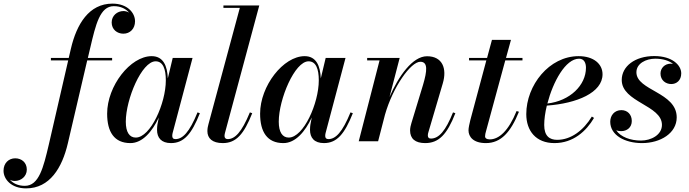

<svg xmlns="http://www.w3.org/2000/svg" viewBox="-222 -780 3806 1060"><path d="M59 -460V-446.5H154.5L47.5 18C17.5 145.5 -7 246 -85 246C-123 246 -150.5 231.5 -167.5 212.5C-159 217 -149.5 219 -140 219C-107 219 -74 195 -74 156C-74 117 -103 94 -138 94C-173.5 94 -202.5 120 -202.5 162.5C-202.5 209.5 -160 260 -78 260C53 260 121 146 152.5 11.5L259.5 -446.5H397V-460H263L276.5 -517C306.5 -645 330 -746 406.5 -746C445.5 -746 473.5 -730.5 490.5 -710.5C481 -716 470 -719 460 -719C425 -719 394.5 -693.5 394.5 -656C394.5 -616.5 425.5 -594 459 -594C496 -594 523.5 -621.5 523.5 -662.5C523.5 -709.5 481 -760 399 -760C269 -760 201 -646.5 169.5 -511.5L157.5 -460Z M881.5 -155 868.5 -159.5C823.5 -49 786 -12 746.5 -12C733.5 -12 729 -19.5 729 -29.5C729 -34 729.5 -40 731 -45.5L841 -460H731.5L704.5 -347C702 -415 680 -470 615.5 -470C497.5 -470 369.5 -305.5 369.5 -152.5C369.5 -52.5 408 10 498 10C564.5 10 618.5 -53.5 654.5 -131L647 -91.5C646 -84.5 645 -75 645 -63C645 -19.5 668.5 10 722 10C793.5 10 836 -40.5 881.5 -155ZM693.5 -336.5C693.5 -209.5 609 -20.5 527.5 -20.5C493 -20.5 472.5 -50 472.5 -108C472.5 -232 560.5 -441.5 637 -441.5C678 -441.5 693.5 -399 693.5 -336.5Z M1170.5 -155 1157.5 -159.5C1112 -49 1074.5 -12 1035 -12C1023 -12 1017.5 -19.5 1017.5 -29.5C1017.5 -34 1018.5 -40.5 1020 -46L1209.5 -750H1011.5V-736.5H1102L929 -95C926.5 -85.5 923 -72.5 923 -56C923 -16.5 950 10 1008 10C1082.5 10 1125 -40.5 1170.5 -155Z M1726 -155 1713 -159.5C1668 -49 1630.5 -12 1591 -12C1578 -12 1573.5 -19.5 1573.5 -29.5C1573.5 -34 1574 -40 1575.5 -45.5L1685.5 -460H1576L1549 -347C1546.5 -415 1524.5 -470 1460 -470C1342 -470 1214 -305.5 1214 -152.5C1214 -52.5 1252.5 10 1342.5 10C1409 10 1463 -53.5 1499 -131L1491.5 -91.5C1490.5 -84.5 1489.5 -75 1489.5 -63C1489.5 -19.5 1513 10 1566.5 10C1638 10 1680.5 -40.5 1726 -155ZM1538 -336.5C1538 -209.5 1453.5 -20.5 1372 -20.5C1337.5 -20.5 1317 -50 1317 -108C1317 -232 1405 -441.5 1481.5 -441.5C1522.5 -441.5 1538 -399 1538 -336.5Z M1873.5 -446.5 1758.5 0H1865.5L1903.5 -147C1947 -299.5 2045.5 -439 2098.5 -439C2141.5 -439 2136.5 -389 2113.5 -311.5L2049.5 -101C2046 -90 2042 -74 2042 -60C2042 -14.5 2070 10 2125.5 10C2200 10 2246 -37 2292 -155L2279 -159.5C2238.5 -58.5 2201.5 -15 2157 -15C2144.5 -15 2140 -22 2140 -33C2140 -38 2141.5 -45.5 2143.5 -51.5L2222.5 -319.5C2247 -402 2220.5 -469.5 2135.5 -469.5C2055 -469.5 1977.5 -358 1928.5 -244.5L1984.5 -460H1805V-446.5Z M2643 -163 2630 -167C2585 -56 2532 -10.5 2482 -10.5C2464.5 -10.5 2456 -17 2456 -27.5C2456 -36.5 2458.5 -46 2460.5 -53L2567.5 -446.5H2662.5V-460H2571.5L2599 -560H2494L2467 -460H2367.5V-446.5H2463L2374.5 -116.5C2369.5 -96.5 2364.5 -73.5 2364.5 -60.5C2364.5 -25 2391 10 2460.5 10C2544 10 2597.5 -50.5 2643 -163Z M2782.5 -90C2782.5 -121 2787.5 -158 2797 -197C2963.5 -209 3104.5 -268.5 3104.5 -370C3104.5 -426.5 3056 -470 2972.5 -470C2809.5 -470 2683.5 -309 2683.5 -150C2683.5 -57.5 2737 10 2839 10C2943 10 3014.5 -56 3057.5 -129L3045.5 -136.5C2999 -60 2930.5 -8 2854 -8C2812.5 -8 2782.5 -28.5 2782.5 -90ZM2975 -456C3003 -456 3013 -432 3013 -406C3013 -309.5 2925 -223 2800 -208.5C2831 -328 2900 -456 2975 -456Z M3514 -132C3514 -271.5 3291.5 -279.5 3291.5 -381C3291.5 -429.5 3344 -456 3396 -456C3438.5 -456 3472 -444.5 3493.5 -427.5C3489.5 -428 3485.5 -428.5 3481.5 -428.5C3447.5 -428.5 3424.5 -403.5 3424.5 -374C3424.5 -336.5 3453.5 -316 3484 -316C3512.5 -316 3539 -335.5 3539 -375C3539 -419.5 3490.5 -470.5 3390 -470.5C3283 -470.5 3210.5 -413.5 3210.5 -338.5C3210.5 -215 3432.5 -199.5 3432.5 -90.5C3432.5 -34.5 3371.5 -4 3317 -4C3258 -4 3204.5 -24 3180 -60.5C3188 -57.5 3197.5 -56 3207 -56C3238.5 -56 3266 -75.5 3266 -112C3266 -148 3242 -172 3208.5 -172C3170.5 -172 3147 -143 3147 -108C3147 -33.5 3227.5 10 3322.5 10C3424 10 3514 -44.5 3514 -132Z"/></svg>

Font: Bodoni* 16pt Medium
Style: Italic
Weight: 500
Italic angle: -13°
Version: Version 2.3